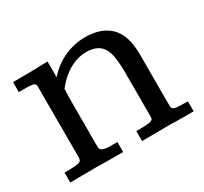

<svg xmlns="http://www.w3.org/2000/svg" viewBox="-101 -587 770 726"><g transform="rotate(-30 283.5 -224.0)"><path d="M17.1 -43.5Q44.4 -43.5 59.6 -44.4Q74.7 -45.4 82 -48.3Q89.4 -51.3 90.8 -56.2Q92.3 -61 92.3 -68.8V-377.4Q92.3 -383.3 89.1 -386.7Q85.9 -390.1 77.9 -391.6Q69.8 -393.1 55.9 -393.3Q42 -393.6 19.5 -393.6V-437Q63 -437 99.6 -437.5Q136.2 -438 171.4 -439.5V-370.6Q204.6 -408.2 247.8 -428Q291 -447.8 339.8 -448.2Q411.1 -447.8 449.2 -409.4Q487.3 -371.1 487.3 -288.1V-63.5Q487.3 -55.7 490.7 -51.8Q494.1 -47.9 502.2 -46.1Q510.3 -44.4 523.4 -44.2Q536.6 -43.9 555.7 -43.5V0Q543.9 0 532.5 0Q521 0 508.5 0Q496.1 0 482.2 -0.2Q468.3 -0.5 451.2 -1Q415.5 -1 387.2 -0.5Q358.9 0 330.6 0V-43.5Q358.4 -43.5 373.5 -44.4Q388.7 -45.4 395.5 -48.1Q402.3 -50.8 403.6 -54.9Q404.8 -59.1 404.8 -65.9V-259.8Q404.8 -292.5 401.1 -319.1Q397.5 -345.7 387.5 -362.8Q377.4 -379.9 360.1 -388.4Q342.8 -397 315.4 -397.5Q289.1 -397 267.1 -388.7Q245.1 -380.4 227.8 -368.4Q210.4 -356.4 197.5 -343Q184.6 -329.6 175.3 -317.9Q173.8 -281.7 173.8 -243.7V-66.4Q173.8 -57.6 178 -53Q182.1 -48.3 191.2 -46.1Q200.2 -43.9 214.1 -43.7Q228 -43.5 248 -43.5V0Q235.4 0 223.1 0Q210.9 0 198 0Q185.1 0 170.2 -0.2Q155.3 -0.5 137.7 -1Q101.1 -1 72.8 -0.5Q44.4 0 17.1 0Z"/></g></svg>

Font: Kameron
Style: Regular
Weight: 400
Version: Version 1.000